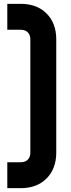

<svg xmlns="http://www.w3.org/2000/svg" viewBox="-20 -800 372 1000"><path d="M18 180V45H88Q112 45 125 31.2Q138 17.5 138 -5V-595Q138 -617.5 125 -631.2Q112 -645 88 -645H18V-780H88Q173 -780 223 -729.2Q273 -678.5 273 -595V-5Q273 78 223 129Q173 180 88 180Z"/></svg>

Font: Mohave Light
Style: Bold
Weight: 700
Version: Version 2.003